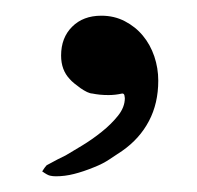

<svg xmlns="http://www.w3.org/2000/svg" viewBox="-20 -738 254 247"><path d="M34.2 -517.6Q35.2 -518.6 36.1 -520.3Q37.1 -522 40 -525.4Q48.3 -529.8 54.2 -533Q60.1 -536.1 64.5 -538.1Q72.8 -543 85.7 -550.8Q98.6 -558.6 110.8 -568.4Q123 -578.1 131.8 -589.1Q140.6 -600.1 140.6 -611.8Q140.6 -612.8 140.1 -615.2Q139.6 -617.7 137.2 -617.7Q132.8 -616.7 128.4 -616.2Q124 -615.7 119.6 -615.7Q113.8 -615.7 108.6 -616.2Q103.5 -616.7 98.6 -617.7Q96.2 -617.7 92 -619.6Q87.9 -621.6 83.7 -624.5Q79.6 -627.4 75.7 -630.6Q71.8 -633.8 69.8 -636.2Q58.6 -647.9 58.6 -666.5Q58.6 -689.5 72.8 -703.6Q86.9 -717.8 110.4 -717.8Q127 -717.8 140.6 -710.7Q154.3 -703.6 163.8 -692.1Q173.3 -680.7 178.5 -665.5Q183.6 -650.4 183.6 -634.3Q183.6 -605 171.6 -582.3Q159.7 -559.6 137.2 -543.9Q129.4 -538.6 120.8 -533Q112.3 -527.3 101.1 -522.9Q86.9 -517.1 75.2 -514.2Q63.5 -511.2 51.8 -511.2Q47.9 -511.2 44.4 -512Q41 -512.7 34.2 -517.6Z"/></svg>

Font: IM FELL French Canon
Style: Regular
Weight: 400
Designer: Igino Marini
Foundry: Igino Marini,
Version: 3.00